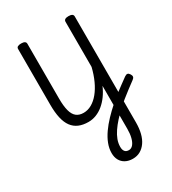

<svg xmlns="http://www.w3.org/2000/svg" viewBox="-292 -1037 1414 1580"><g transform="rotate(-30 415.0 -247.0)"><path d="M493 394Q453 394 423.5 378Q394 362 378.5 333.5Q363 305 363 266Q363 222 380 178Q397 134 427.5 90.5Q458 47 497.5 5.5Q537 -36 581 -75Q612 -103 645.5 -129Q679 -155 712 -179Q745 -203 775 -225Q791 -236 802 -234Q813 -232 823 -216Q832 -202 830 -190.5Q828 -179 814 -169Q782 -145 747 -119Q712 -93 678.5 -65.5Q645 -38 615 -10Q581 22 551 55Q521 88 498 122Q475 156 462.5 189.5Q450 223 450 257Q450 285 462 300.5Q474 316 500 316Q523 316 540 295.5Q557 275 566 239.5Q575 204 575 158V-251Q555 -205 528.5 -168.5Q502 -132 470 -105.5Q438 -79 402 -65Q366 -51 328 -51Q276 -51 237.5 -67.5Q199 -84 174 -118Q149 -152 137 -205Q125 -258 125 -332V-861Q125 -875 136 -881.5Q147 -888 169 -888Q191 -888 202 -881Q213 -874 213 -860V-339Q213 -268 225 -223Q237 -178 263 -157Q289 -136 331 -136Q371 -136 408 -157Q445 -178 477 -217Q509 -256 534 -310.5Q559 -365 575 -431V-860Q575 -874 586 -881Q597 -888 619 -888Q641 -888 652 -881Q663 -874 663 -860V147Q663 204 651.5 249.5Q640 295 617.5 327Q595 359 564 376.5Q533 394 493 394Z"/></g></svg>

Font: Playwrite AT
Style: Regular
Weight: 400
Designer: Veronika Burian, José Scaglione
Foundry: TypeTogether
Version: Version 1.002